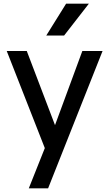

<svg xmlns="http://www.w3.org/2000/svg" viewBox="-20 -802 600 1054"><path d="M543 -522 244 232H138L226 11L17 -522H127L282 -115L432 -522ZM343 -782H468L332 -607H234Z"/></svg>

Font: Amiko SemiBold
Style: Regular
Weight: 600
Designer: Pablo Impallari, Rodrigo Fuenzalida, Andres Torresi
Foundry: Impallari Type
Version: Version 1.001; ttfautohint (v1.3)